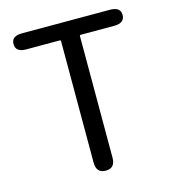

<svg xmlns="http://www.w3.org/2000/svg" viewBox="-109 -824 818 913"><g transform="rotate(-15 299.5 -367.0)"><path d="M300 0Q253 0 253 -52V-650Q253 -655 248 -655H83Q31 -655 31 -695Q31 -734 83 -734H516Q568 -734 568 -695Q568 -655 516 -655H351Q346 -655 346 -650V-52Q346 0 300 0Z"/></g></svg>

Font: Resource Han Rounded HK
Style: Regular
Weight: 400
Designer: Cyano Hao (round all glyphs); Ryoko NISHIZUKA  (kana, bopomofo & ideographs); Paul D. Hunt (Latin, Greek & Cyrillic); Sa
Foundry: Cyano Hao
Version: 0.990